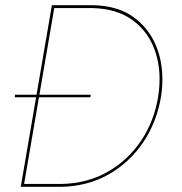

<svg xmlns="http://www.w3.org/2000/svg" viewBox="-20 -720 700 740"><path d="M38 -355H330L328 -345H37ZM191 -700 71 0H60L180 -700ZM65 0 67 -11H217Q316 -13 394.5 -57.5Q473 -102 524 -178Q575 -254 590 -350Q604 -442 579.5 -518Q555 -594 493.5 -640.5Q432 -687 334 -689H183L185 -700H335Q436 -699 499.5 -650.5Q563 -602 589 -523.5Q615 -445 601 -350Q585 -251 532.5 -172.5Q480 -94 399 -48Q318 -2 216 0Z"/></svg>

Font: Jost Thin
Style: Italic
Weight: 200
Italic angle: -5°
Version: Version 3.710